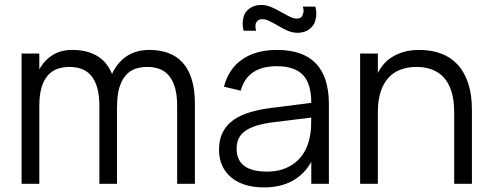

<svg xmlns="http://www.w3.org/2000/svg" viewBox="-20 -762 2036 796"><path d="M392 -321.5Q392 -369 382.5 -400.2Q373 -431.5 356.2 -450.2Q339.5 -469 316.8 -476.8Q294 -484.5 267.5 -484.5Q241.5 -484.5 218.8 -476.8Q196 -469 179 -450.2Q162 -431.5 152.5 -400.2Q143 -369 143 -321.5V0H69.5V-540H143V-474.5Q164 -512 197.8 -533.5Q231.5 -555 280 -555Q339.5 -555 381.2 -531Q423 -507 444.5 -455.5Q467 -504 506 -529.5Q545 -555 599 -555Q643.5 -555 678.5 -542Q713.5 -529 738 -501.5Q762.5 -474 775.2 -432Q788 -390 788 -331.5V0H714.5V-321.5Q714.5 -369 705 -400.2Q695.5 -431.5 678.8 -450.2Q662 -469 639.2 -476.8Q616.5 -484.5 590 -484.5Q564 -484.5 541.2 -476.8Q518.5 -469 501.8 -450.2Q485 -431.5 475.2 -400.2Q465.5 -369 465.5 -321.5H465V0H392Z M1213.5 -626Q1193.5 -626 1173.8 -634.2Q1154 -642.5 1127.5 -658.5Q1105.5 -671 1092.2 -676.8Q1079 -682.5 1066.5 -682.5Q1054.5 -682.5 1047.5 -675.5Q1040.5 -668.5 1039.8 -661.5Q1039 -654.5 1039 -652Q1039 -643.5 1042 -634.5H990Q986 -650.5 986 -664.5Q986 -677 990.8 -695Q995.5 -713 1015 -727.2Q1034.5 -741.5 1063 -741.5Q1083.5 -741.5 1103.2 -733.2Q1123 -725 1150 -709.5Q1172 -697 1185.2 -691Q1198.5 -685 1210.5 -685Q1227.5 -685 1233 -696.2Q1238.5 -707.5 1238.5 -717Q1238.5 -725 1235.5 -734.5H1287.5Q1291.5 -719 1291.5 -705Q1291.5 -692.5 1286.5 -674Q1281.5 -655.5 1262.2 -640.8Q1243 -626 1213.5 -626ZM1128.5 -555Q1343.5 -555 1343.5 -330.5V0H1270.5V-91Q1241.5 -39 1192 -12Q1142.5 15 1074.5 15Q1031 15 996.5 4.2Q962 -6.5 938 -26.8Q914 -47 901 -76Q888 -105 888 -141.5Q888 -184 903.8 -214.2Q919.5 -244.5 948.2 -264.8Q977 -285 1017.8 -297Q1058.5 -309 1108 -315L1270.5 -335.5Q1270.5 -415 1236 -451.2Q1201.5 -487.5 1127.5 -487.5Q1005.5 -487.5 978 -386L908.5 -402.5Q927.5 -476.5 984.2 -515.8Q1041 -555 1128.5 -555ZM1115 -255.5Q1074 -250.5 1044.8 -241.5Q1015.5 -232.5 996.8 -219.2Q978 -206 969.5 -187.8Q961 -169.5 961 -145.5Q961 -50.5 1087.5 -50.5Q1122.5 -50.5 1152 -60.2Q1181.5 -70 1204.2 -88.2Q1227 -106.5 1242 -132.5Q1257 -158.5 1263.5 -190.5Q1268.5 -211 1269.5 -233.8Q1270.5 -256.5 1270.5 -274.5Z M1863 -296.5Q1863 -347 1851.8 -382.5Q1840.5 -418 1819.8 -440.8Q1799 -463.5 1770.2 -474Q1741.5 -484.5 1706.5 -484.5Q1672 -484.5 1642.5 -474Q1613 -463.5 1591.8 -441Q1570.5 -418.5 1558.5 -382.8Q1546.5 -347 1546.5 -296.5V0H1473V-540H1546.5V-459.5Q1555.5 -477.5 1569.8 -494.8Q1584 -512 1605 -525.2Q1626 -538.5 1654 -546.8Q1682 -555 1719 -555Q1768 -555 1808 -540.2Q1848 -525.5 1876.5 -495Q1905 -464.5 1920.8 -417.5Q1936.5 -370.5 1936.5 -306.5V0H1863Z"/></svg>

Font: Vela Sans
Style: Regular
Weight: 400
Designer: Principal design: Mikhail Sharanda - project Manrope.
Design modification: Ravid Balaliev
Foundry: Mikhail Sharanda
Version: Version 1.001